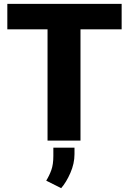

<svg xmlns="http://www.w3.org/2000/svg" viewBox="-20 -731 671 998"><path d="M612.3 -710.9V-578.6H398.4V0H227.1V-578.6H18.1V-710.9ZM367.2 36.6V70.3Q367.2 119.1 345.9 167.7Q324.7 216.3 297.9 247.1L220.2 208Q236.3 182.1 246.8 153.1Q257.3 124 257.3 79.6V36.6Z"/></svg>

Font: Vazirmatn UI FD Black
Style: Regular
Weight: 900
Designer: Saber Rastikerdar
Foundry: Saber Rastikerdar
Version: Version 33.003